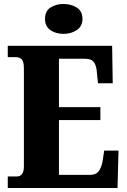

<svg xmlns="http://www.w3.org/2000/svg" viewBox="-20 -944 637 964"><path d="M19 0V-58H64Q100 -58 100 -109V-600Q100 -637 88 -647Q76 -657 62 -657H19V-714H543L546 -526H472L467 -574Q465 -613 452 -631Q439 -649 408 -649H276V-406H484V-341H276V-66H434Q463 -66 477 -86.5Q491 -107 496 -140L503 -188H575L570 0ZM299 -774Q260 -774 233 -793Q206 -812 206 -849Q206 -888 233 -906Q260 -924 299 -924Q337 -924 365.5 -906Q394 -888 394 -849Q394 -812 365.5 -793Q337 -774 299 -774Z"/></svg>

Font: Noto Serif Hebrew Condensed Black
Style: Regular
Weight: 900
Width: 3
Designer: Monotype Design Team
Foundry: Monotype Imaging Inc.
Version: Version 2.004; ttfautohint (v1.8.4.7-5d5b)